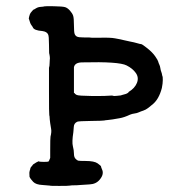

<svg xmlns="http://www.w3.org/2000/svg" viewBox="-20 -588 587 631"><path d="M107 -58Q109 -56 123 -56Q137 -56 139 -57Q141 -58 145 -69V-95Q145 -134 146 -139Q150 -155 148 -164.5Q146 -174 145 -183Q144 -192 143.5 -195.5Q143 -199 143 -203Q143 -207 142 -209Q141 -211 141 -288V-365Q143 -371 143 -380Q143 -389 143.5 -390.5Q144 -392 144 -396.5Q144 -401 143.5 -403Q143 -405 142.5 -409Q142 -413 141.5 -413.5Q141 -414 141 -442Q141 -470 138 -475Q134 -484 119 -486Q92 -488 88 -498Q88 -499 83.5 -505Q79 -511 76 -523L75 -526Q74 -526 76 -534Q78 -542 80.5 -545.5Q83 -549 85 -551Q90 -557 90.5 -556.5Q91 -556 98 -560.5Q105 -565 114.5 -565.5Q124 -566 125 -567Q128 -568 157 -567.5Q186 -567 194 -564.5Q202 -562 210 -553Q218 -544 220.5 -536Q223 -528 223 -505Q223 -482 225.5 -476Q228 -470 233.5 -467.5Q239 -465 254 -465Q280 -465 282 -464Q283 -464 307 -464Q343 -465 358 -462Q373 -459 376.5 -458.5Q380 -458 387 -456Q394 -454 407.5 -451.5Q421 -449 431 -446Q441 -443 444 -443Q447 -443 464 -429.5Q481 -416 490 -403Q499 -390 500 -385.5Q501 -381 503.5 -376Q506 -371 507 -364Q508 -357 510 -352Q512 -347 512.5 -343Q513 -339 514 -337.5Q515 -336 515 -325Q515 -314 512 -299Q502 -260 479 -243Q477 -241 468 -234Q459 -227 451 -224.5Q443 -222 436.5 -219Q430 -216 422 -215Q414 -214 407 -211Q388 -202 373 -199.5Q358 -197 349.5 -195.5Q341 -194 333.5 -193.5Q326 -193 322.5 -192Q319 -191 279 -190.5Q239 -190 234 -188Q223 -183 222.5 -171Q222 -159 221.5 -158.5Q221 -158 221 -153Q216 -121 219.5 -107.5Q223 -94 223 -83Q223 -72 228 -66.5Q233 -61 237 -60Q241 -59 261 -59Q290 -59 301 -51Q312 -43 312 -41Q312 -39 315 -32Q323 -16 308 2Q296 17 274.5 18Q253 19 243.5 20Q234 21 223.5 21Q213 21 209.5 22Q206 23 174.5 23Q143 23 144 22L120 20Q98 19 89 9.5Q80 0 77 -7Q76 -23 77 -23V-24Q77 -25 77.5 -26.5Q78 -28 79 -31Q80 -34 80 -35.5Q80 -37 84.5 -42Q89 -47 88 -47Q101 -56 107 -58ZM403 -286Q423 -298 430 -315.5Q437 -333 426.5 -348Q416 -363 396 -373Q371 -386 251 -383Q226 -383 223 -367Q223 -364 223 -323.5Q223 -283 223 -282.5Q223 -282 224 -282.5Q225 -283 225 -282Q226 -279 232 -276Q238 -273 282.5 -272.5Q327 -272 348 -274L353 -273Q352 -272 363.5 -273Q375 -274 377.5 -274.5Q380 -275 380 -275.5Q380 -276 389 -278Q398 -280 403 -285H402Z"/></svg>

Font: TT2020 Style E
Style: Regular
Weight: 400
Version: Version 00.2